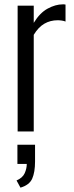

<svg xmlns="http://www.w3.org/2000/svg" viewBox="-20 -604 338 882"><path d="M61 0V-578H135V-499Q163 -545 199 -564.5Q235 -584 268 -584Q271 -584 274 -584Q277 -584 281 -583V-505Q274 -508 264 -509.5Q254 -511 245 -511Q211 -511 183.5 -495Q156 -479 135 -444V0ZM74 258 56 225Q84 213 93.5 191.5Q103 170 103 149H60V61H141V138Q141 187 128 216.5Q115 246 74 258Z"/></svg>

Font: Oswald Light
Style: Regular
Weight: 300
Designer: Vernon Adams
Foundry: Vernon Adams
Version: Version 4.103;gftools[0.9.33.dev8+g029e19f]